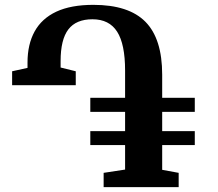

<svg xmlns="http://www.w3.org/2000/svg" viewBox="-20 -772 899 792"><path d="M407.5 0V-59L496 -72.5V-173.5H352.5V-231H496V-310.5H352.5V-368.5H496V-481Q496 -590 463.2 -641.2Q430.5 -692.5 361.5 -692.5Q294 -692.5 262 -650.8Q230 -609 230 -520V-493.5L292.5 -478V-420.5H30V-478L93.5 -492V-514Q93.5 -589 122.8 -642.2Q152 -695.5 212.2 -723.8Q272.5 -752 365 -752Q511 -752 580 -682Q649 -612 649 -464V-368.5H783.5V-310.5H649V-231H783.5V-173.5H649V-71.5L717 -59V0Z"/></svg>

Font: Merriweather 28pt
Style: Bold
Weight: 700
Version: Version 2.100